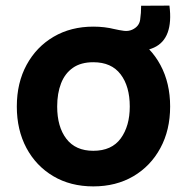

<svg xmlns="http://www.w3.org/2000/svg" viewBox="-20 -650 667 685"><path d="M483.5 -629.5 584.5 -630Q592 -571 578.2 -533.8Q564.5 -496.5 530 -480.5Q496.5 -465 454.5 -469Q412.5 -473 384.5 -489.5V-547Q406.5 -542 422.2 -540Q438 -538 451.5 -544Q476.5 -555.5 480 -579.5Q483.5 -603.5 483.5 -629.5ZM313 15Q231.5 15 170 -21.5Q108.5 -58 74.2 -122.2Q40 -186.5 40 -270Q40 -354.5 75 -418.8Q110 -483 171.5 -519Q233 -555 313 -555Q394.5 -555 456.2 -518.5Q518 -482 552.5 -417.8Q587 -353.5 587 -270Q587 -186 552.2 -121.8Q517.5 -57.5 455.8 -21.2Q394 15 313 15ZM313 -112Q378.5 -112 410.8 -156.2Q443 -200.5 443 -270Q443 -342 410.2 -385Q377.5 -428 313 -428Q268.5 -428 240 -408Q211.5 -388 197.8 -352.5Q184 -317 184 -270Q184 -197.5 216.8 -154.8Q249.5 -112 313 -112Z"/></svg>

Font: Manrope ExtraLight ExtraBold
Style: Regular
Weight: 800
Version: Version 4.504